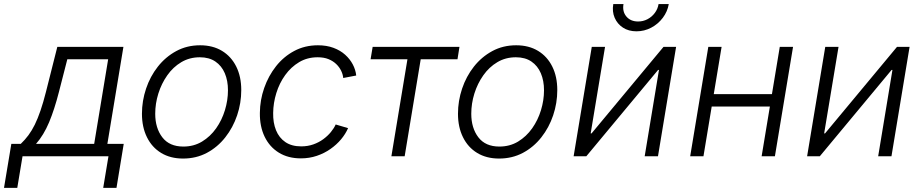

<svg xmlns="http://www.w3.org/2000/svg" viewBox="-70 -770 4537 946"><path d="M-50.3 155.8 -14.2 -61H32.2Q53.2 -81.1 70.1 -103.8Q86.9 -126.5 101.6 -156.2Q116.2 -186 129.6 -225.3Q143.1 -264.6 156.2 -316.4L212.4 -539.1H538.1L459 -61H539.6L503.9 155.8H438.5L464.4 0H41L15.1 155.8ZM107.4 -61H394L462.9 -478H261.7L220.2 -316.4Q198.2 -230.5 171.9 -167.5Q145.5 -104.5 107.4 -61Z M832 11.2Q769.5 11.2 724.1 -16.4Q678.7 -43.9 654.1 -93.8Q629.4 -143.6 629.4 -209.5Q629.4 -272.9 649.7 -333.3Q669.9 -393.6 707.8 -441.7Q745.6 -489.7 798.3 -518.3Q851.1 -546.9 916 -546.9Q978.5 -546.9 1023.9 -519.3Q1069.3 -491.7 1094 -442.1Q1118.7 -392.6 1118.7 -326.2Q1118.7 -262.2 1098.4 -201.9Q1078.1 -141.6 1040 -93.3Q1002 -44.9 949.2 -16.8Q896.5 11.2 832 11.2ZM833.5 -47.9Q884.8 -47.9 925.5 -72.5Q966.3 -97.2 994.9 -137.7Q1023.4 -178.2 1038.3 -227.3Q1053.2 -276.4 1053.2 -325.2Q1053.2 -372.6 1037.6 -409.2Q1022 -445.8 991.2 -466.8Q960.4 -487.8 914.6 -487.8Q863.8 -487.8 823.2 -463.6Q782.7 -439.5 754.2 -398.9Q725.6 -358.4 710.2 -309.1Q694.8 -259.8 694.8 -209.5Q694.8 -139.2 729.7 -93.5Q764.6 -47.9 833.5 -47.9Z M1412.6 10.3Q1349.6 10.3 1304 -17.8Q1258.3 -45.9 1233.9 -96.4Q1209.5 -147 1210.4 -213.9Q1210.9 -276.9 1231.7 -336.4Q1252.4 -396 1290 -443.6Q1327.6 -491.2 1379.9 -519Q1432.1 -546.9 1496.6 -546.9Q1539.1 -546.9 1572.8 -534.4Q1606.4 -522 1630.4 -500.5Q1654.3 -479 1668.2 -452.6Q1682.1 -426.3 1685.1 -397.9L1621.1 -385.7Q1619.6 -403.3 1610.8 -421.4Q1602.1 -439.5 1586.7 -454.3Q1571.3 -469.2 1548.8 -478.5Q1526.4 -487.8 1495.1 -487.8Q1444.3 -487.8 1404.1 -463.9Q1363.8 -439.9 1335.2 -400.1Q1306.6 -360.4 1291.5 -311.5Q1276.4 -262.7 1275.9 -213.4Q1274.9 -165.5 1290 -128.2Q1305.2 -90.8 1336.2 -69.8Q1367.2 -48.8 1414.1 -48.8Q1446.3 -48.8 1473.9 -58.6Q1501.5 -68.4 1523.2 -84.5Q1544.9 -100.6 1560.3 -119.4Q1575.7 -138.2 1584 -156.7L1645 -138.7Q1632.8 -110.4 1610.6 -83.7Q1588.4 -57.1 1558.1 -35.9Q1527.8 -14.6 1491 -2.2Q1454.1 10.3 1412.6 10.3Z M1858.4 0 1937.5 -478H1755.9L1766.1 -539.1H2193.8L2184.1 -478H2002.9L1923.8 0Z M2389.2 11.2Q2326.7 11.2 2281.2 -16.4Q2235.8 -43.9 2211.2 -93.8Q2186.5 -143.6 2186.5 -209.5Q2186.5 -272.9 2206.8 -333.3Q2227.1 -393.6 2264.9 -441.7Q2302.7 -489.7 2355.5 -518.3Q2408.2 -546.9 2473.1 -546.9Q2535.6 -546.9 2581.1 -519.3Q2626.5 -491.7 2651.1 -442.1Q2675.8 -392.6 2675.8 -326.2Q2675.8 -262.2 2655.5 -201.9Q2635.3 -141.6 2597.2 -93.3Q2559.1 -44.9 2506.3 -16.8Q2453.6 11.2 2389.2 11.2ZM2390.6 -47.9Q2441.9 -47.9 2482.7 -72.5Q2523.4 -97.2 2552 -137.7Q2580.6 -178.2 2595.5 -227.3Q2610.4 -276.4 2610.4 -325.2Q2610.4 -372.6 2594.7 -409.2Q2579.1 -445.8 2548.3 -466.8Q2517.6 -487.8 2471.7 -487.8Q2420.9 -487.8 2380.4 -463.6Q2339.8 -439.5 2311.3 -398.9Q2282.7 -358.4 2267.3 -309.1Q2252 -259.8 2252 -209.5Q2252 -139.2 2286.9 -93.5Q2321.8 -47.9 2390.6 -47.9Z M3171.9 0H3106.4L3176.8 -425.3H3172.4L2818.8 0H2756.3L2845.7 -539.1H2911.1L2840.3 -112.8H2844.7L3199.2 -539.1H3261.2ZM3065.9 -615.7Q3027.3 -615.7 2999.5 -633.8Q2971.7 -651.9 2958.5 -682.4Q2945.3 -712.9 2951.7 -750H3002Q2995.6 -712.9 3016.4 -688.5Q3037.1 -664.1 3074.2 -664.1Q3098.6 -664.1 3120.1 -675.3Q3141.6 -686.5 3156.2 -706.1Q3170.9 -725.6 3174.8 -750H3225.1Q3218.8 -712.9 3195.6 -682.1Q3172.4 -651.4 3138.4 -633.5Q3104.5 -615.7 3065.9 -615.7Z M3750 -306.2 3739.7 -245.1H3419.9L3430.2 -306.2ZM3485.4 -539.1 3396 0H3330.6L3419.9 -539.1ZM3837.4 -539.1 3748 0H3682.6L3772 -539.1Z M4322.3 0H4256.8L4327.1 -425.3H4322.8L3969.2 0H3906.7L3996.1 -539.1H4061.5L3990.7 -112.8H3995.1L4349.6 -539.1H4411.6Z"/></svg>

Font: Inter 18pt Light
Style: Italic
Weight: 300
Italic angle: -9.3988°
Designer: Rasmus Andersson
Foundry: rsms
Version: Version 4.001;git-66647c0bb